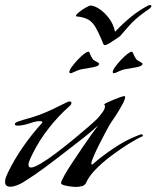

<svg xmlns="http://www.w3.org/2000/svg" viewBox="-21 -739 620 761"><path d="M278 2Q275 2 261 0.5Q247 -1 234 -4.5Q221 -8 221 -13Q221 -20 233.5 -42.5Q246 -65 266 -95Q286 -125 306.5 -155.5Q327 -186 344 -209.5Q361 -233 368 -242Q339 -215 306.5 -190Q274 -165 242 -140Q201 -108 158 -76Q115 -44 70 -16Q60 -10 46 -4.5Q32 1 20 1Q-1 1 -1 -18Q-1 -27 2.5 -36.5Q6 -46 10 -54Q36 -108 71 -158Q106 -208 146 -252Q146 -253 146.5 -253.5Q147 -254 147 -255Q147 -257 143 -258Q139 -259 137 -259Q122 -259 96 -250Q70 -241 47 -241Q45 -241 41.5 -242Q38 -243 38 -247Q38 -251 42.5 -253.5Q47 -256 50 -257Q70 -264 90.5 -269.5Q111 -275 130 -282Q161 -293 189.5 -307Q218 -321 247 -335Q251 -337 255 -337Q262 -337 262 -331Q262 -327 259.5 -323.5Q257 -320 254 -318Q210 -279 172 -230.5Q134 -182 108 -129Q104 -121 98 -108Q92 -95 92 -85Q92 -75 102 -75Q114 -75 141 -91Q168 -107 201 -132Q234 -157 267 -184Q300 -211 326.5 -234Q353 -257 364 -268Q372 -276 383.5 -291.5Q395 -307 395 -317Q395 -322 393.5 -323Q392 -324 392 -325Q392 -327 402.5 -332Q413 -337 427.5 -343Q442 -349 454.5 -353.5Q467 -358 471 -358Q475 -358 475 -354Q475 -345 463.5 -324Q452 -303 438.5 -282Q425 -261 419 -253Q413 -244 400.5 -221Q388 -198 374.5 -171Q361 -144 351 -121.5Q341 -99 341 -90Q341 -87 343 -87Q345 -87 347 -88.5Q349 -90 350 -91Q384 -121 430.5 -152Q477 -183 518 -199Q520 -200 529 -203.5Q538 -207 539 -207Q544 -207 546 -200Q521 -189 487.5 -168Q454 -147 420 -121.5Q386 -96 359 -68.5Q332 -41 321 -16Q316 -4 303 -1Q290 2 278 2ZM430 -449Q426 -449 426 -454Q426 -461 435.5 -474Q445 -487 458 -501Q471 -515 483 -524.5Q495 -534 501 -534Q504 -534 506 -529Q509 -522 512 -516Q515 -510 520 -503Q523 -500 533.5 -494.5Q544 -489 544 -486Q544 -483 542 -481.5Q540 -480 538 -478Q535 -476 522 -473Q509 -470 495.5 -468Q482 -466 477 -465Q466 -463 456.5 -459Q447 -455 436 -450Q434 -449 430 -449ZM258 -449Q254 -449 254 -454Q254 -461 263.5 -474Q273 -487 286 -501Q299 -515 311 -524.5Q323 -534 329 -534Q334 -534 334 -529Q337 -522 340 -516Q343 -510 348 -503Q351 -500 361.5 -494.5Q372 -489 372 -486Q372 -483 370 -481.5Q368 -480 366 -478Q363 -476 350 -473Q337 -470 323.5 -468Q310 -466 305 -465Q294 -463 284.5 -459Q275 -455 264 -450Q262 -449 258 -449ZM395 -560Q390 -560 387 -568Q384 -576 382 -581Q368 -614 356.5 -633Q345 -652 328.5 -661.5Q312 -671 283 -674Q280 -674 280 -675Q280 -681 292.5 -691Q305 -701 319 -709Q333 -717 338 -717Q352 -717 372 -704Q392 -691 410 -668Q428 -645 435 -613Q465 -645 498 -672Q531 -699 568 -718Q570 -718 571.5 -718.5Q573 -719 575 -719Q579 -719 579 -715Q579 -712 576.5 -709.5Q574 -707 572 -705Q553 -692 535.5 -678.5Q518 -665 501 -648Q497 -644 486 -631.5Q475 -619 465.5 -608Q456 -597 454 -595Q451 -593 438 -584Q425 -575 412.5 -567.5Q400 -560 395 -560Z"/></svg>

Font: My Soul
Style: Regular
Weight: 400
Designer: Robert E. Leuschke
Foundry: Robert E. Leuschke
Version: Version 1.010; ttfautohint (v1.8.4.7-5d5b)